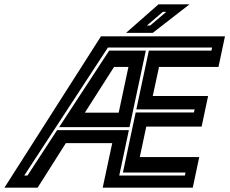

<svg xmlns="http://www.w3.org/2000/svg" viewBox="-80 -868 1066 888"><path d="M-59.5 0 387 -700H960.5L930.5 -558.5H655.5L626.5 -424H882.5L852.5 -282.5H596.5L566.5 -141.5H841.5L811.5 0H395L439 -206H224.5L94 0ZM32 -56H47L184 -266H516L471.5 -56H775L778 -70H488.5L547.5 -348H817L820 -362H550.5L608.5 -634H898L901 -648H419ZM193.5 -280 425 -634H594.5L519 -280ZM312.5 -347H469L514 -558.5H447.5ZM503 -716 653 -848H796.5L626.5 -716ZM599.5 -750H614.5L689 -813H673Z"/></svg>

Font: Tourney Thin
Style: Bold Italic
Weight: 700
Italic angle: -12°
Version: Version 1.015